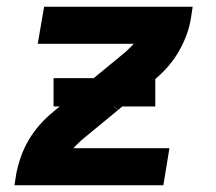

<svg xmlns="http://www.w3.org/2000/svg" viewBox="-20 -550 640 570"><path d="M330 -223 245 -307 353 -396Q359 -402 365 -407.5Q371 -413 377 -420H92L111 -530H552L547 -497Q543 -471 533.5 -445.5Q524 -420 510 -396Q496 -372 477.5 -351Q459 -330 437 -312ZM23 0 28 -33Q33 -59 42 -84.5Q51 -110 65 -134Q79 -158 97.5 -179Q116 -200 138 -218L245 -307L328 -224L330 -223L222 -134Q216 -128 210 -122.5Q204 -117 198 -110H483L465 0ZM139 -234V-318H441V-234Z"/></svg>

Font: Iosevka Curly XBdExObl
Style: Regular
Weight: 800
Width: 7
Italic angle: -9°
Monospace: yes
Designer: Belleve Invis
Foundry: Belleve Invis
Version: Version 11.1.0; ttfautohint (v1.8.3)